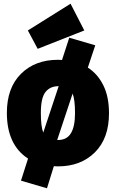

<svg xmlns="http://www.w3.org/2000/svg" viewBox="-20 -876 624 1034"><path d="M233 138 93 97 131 -22Q17 -96 17 -268Q17 -403 93 -478.5Q169 -554 292 -554L314 -553L353 -673L493 -632L453 -512Q506 -478 536.5 -416.5Q567 -355 567 -266Q567 -131 491 -55.5Q415 20 292 20L270 19ZM213 -162 296 -412Q250 -412 225 -380.5Q200 -349 200 -268Q200 -194 213 -162ZM292 -122Q340 -122 362 -158.5Q384 -195 384 -266Q384 -340 371 -372L288 -122ZM183 -613 130 -712 360 -856 434 -712Z"/></svg>

Font: Trujillo Black
Style: Regular
Weight: 900
Designer: Fira Sans original fonts by bBox Type GmbH, Carrois Corporate GbR, & Edenspiekermann AG / Changes by Cristiano Sobral
Foundry: Fira Sans original fonts by bBox Type GmbH, Carrois Corporate GbR, & Edenspiekermann AG / Changes by Cristiano Sobral
Version: Version 4.301;July 28, 2020;FontCreator 13.0.0.2655 64-bit